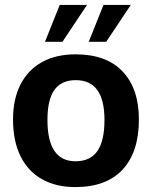

<svg xmlns="http://www.w3.org/2000/svg" viewBox="-20 -741 618 781"><path d="M286 20Q208 20 151 -12Q94 -44 63.5 -105.5Q33 -167 33 -255Q33 -338 63.5 -397.5Q94 -457 151 -488.5Q208 -520 287 -520Q413 -520 479 -450Q545 -380 545 -255Q545 -123 479 -51.5Q413 20 286 20ZM287 -85Q347 -85 376 -126.5Q405 -168 405 -253Q405 -334 376 -374.5Q347 -415 288 -415Q230 -415 201.5 -375.5Q173 -336 173 -253Q173 -169 201.5 -127Q230 -85 287 -85ZM401 -721H512L412 -571H341ZM223 -721H334L234 -571H163Z"/></svg>

Font: Moderustic SemiBold
Style: Regular
Weight: 600
Designer: Tural Alisoy
Foundry: TAFT Foundry
Version: Version 2.120